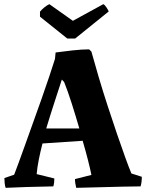

<svg xmlns="http://www.w3.org/2000/svg" viewBox="-20 -895 701 922"><path d="M7 7Q4 -2 2.5 -15Q1 -28 1 -40L48 -56Q55 -74 69 -112Q83 -150 101 -200.5Q119 -251 139.5 -308Q160 -365 180 -421.5Q200 -478 216.5 -527.5Q233 -577 244 -612L247 -643Q283 -648 328.5 -653Q374 -658 408 -658L419 -647Q434 -592 454 -524.5Q474 -457 497 -386.5Q520 -316 542 -251.5Q564 -187 582 -137.5Q600 -88 611 -62L661 -46Q661 -19 655 0Q565 1 484 3.5Q403 6 346 7Q344 -2 342 -13Q340 -24 340 -35L419 -55Q413 -85 402 -128Q391 -171 377 -219L184 -206Q174 -167 166.5 -129.5Q159 -92 156 -59L241 -38Q241 -16 236 0Q167 1 108.5 3Q50 5 7 7ZM202 -278H361Q343 -340 324 -399.5Q305 -459 288 -501L277 -513Q262 -467 241.5 -404Q221 -341 202 -278ZM303 -710 172 -815V-839Q181 -850 193.5 -860Q206 -870 217 -875L330 -795L476 -875Q483 -872 491.5 -859Q500 -846 502 -840L341 -710Z"/></svg>

Font: Labrada
Style: Bold
Weight: 700
Designer: Mercedes Jáuregui
Foundry: Omnibus-Type Team
Version: Version 1.000; ttfautohint (v1.8.4.7-5d5b)